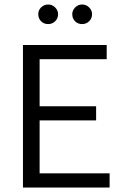

<svg xmlns="http://www.w3.org/2000/svg" viewBox="-20 -833 566 853"><path d="M82 -633H454V-570H156V-361H407V-298H156V-63H467V0H82ZM150 -770Q150 -788 163 -800.5Q176 -813 194 -813Q212 -813 225 -800Q238 -787 238 -770Q238 -751 225 -738.5Q212 -726 194 -726Q175 -726 162.5 -738.5Q150 -751 150 -770ZM301 -770Q301 -787 314 -800Q327 -813 345 -813Q363 -813 376 -800Q389 -787 389 -770Q389 -751 376 -738.5Q363 -726 345 -726Q326 -726 313.5 -738.5Q301 -751 301 -770Z"/></svg>

Font: Tajawal
Style: Regular
Weight: 400
Designer: Boutros Fonts
Foundry: Created by Boutros International 2017
Version: Version 1.700